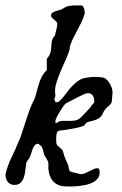

<svg xmlns="http://www.w3.org/2000/svg" viewBox="-29 -677 450 708"><path d="M108.9 -147Q102.1 -145.5 97.9 -139.9Q93.8 -134.3 91.1 -127Q88.4 -119.6 86.4 -112.5Q84.5 -105.5 82.5 -101.6Q81.1 -96.7 78.9 -93.5Q76.7 -90.3 74.2 -87.2Q71.8 -84 69.8 -80.8Q67.9 -77.6 67.4 -72.8Q65.4 -61 64.2 -47.6Q63 -34.2 58.8 -22.5Q54.7 -10.7 46.6 -2.9Q38.6 4.9 23.4 4.9Q9.3 4.9 0.2 -5.6Q-8.8 -16.1 -8.8 -34.7Q-1 -66.9 13.7 -96.7Q28.3 -126.5 41 -158.7Q42.5 -160.2 43.9 -164.1Q45.4 -168 46.9 -171.9Q48.3 -175.8 49.3 -179Q50.3 -182.1 50.3 -182.6Q58.6 -206.5 66.2 -230.5Q73.7 -254.4 82.5 -277.8Q86.9 -290 92.8 -301Q98.6 -312 102.1 -323.7Q105.5 -335 108.4 -346.7Q111.3 -358.4 115 -369.6Q118.7 -380.9 123.8 -391.6Q128.9 -402.3 137.2 -412.1L143.6 -418V-460.4Q151.9 -469.2 155 -477.5Q158.2 -485.8 159.2 -494.1Q160.2 -502.4 160.6 -511.7Q161.1 -521 163.6 -531.2Q163.6 -531.7 164.8 -533.9Q166 -536.1 168 -538.6Q169.9 -541 171.4 -543.5Q172.9 -545.9 173.8 -546.4Q174.3 -549.8 175.8 -555.4Q177.2 -561 178.7 -567.4Q180.2 -573.7 181.2 -579.3Q182.1 -585 182.1 -587.9Q182.1 -593.8 178.5 -597.4Q174.8 -601.1 170.7 -604.5Q166.5 -607.9 162.8 -611.3Q159.2 -614.7 159.2 -620.1Q159.2 -626.5 164.3 -630.1Q169.4 -633.8 176.5 -636Q183.6 -638.2 190.7 -639.9Q197.8 -641.6 201.7 -644.5Q214.4 -653.3 226.3 -655.3Q238.3 -657.2 253.9 -657.2H272Q278.8 -653.8 281.2 -644.5Q283.7 -635.3 283.7 -628.4Q279.3 -612.3 272.5 -597.7Q265.6 -583 257.8 -568.6Q250 -554.2 242.7 -540Q235.4 -525.9 230.5 -511.2Q229.5 -510.3 229 -506.8Q228.5 -503.4 228.3 -499.8Q228 -496.1 227.3 -492.9Q226.6 -489.7 226.1 -489.3Q220.7 -472.2 211.9 -453.4Q203.1 -434.6 194.8 -414.8Q186.5 -395 180.2 -375.5Q173.8 -356 173.8 -337.9L175.3 -327.1Q175.3 -325.7 174.6 -321.5Q173.8 -317.4 173.8 -316.9Q172.4 -316.9 172.1 -314.9Q171.9 -313 171.9 -311.5Q171.9 -307.6 173.8 -303.7Q175.8 -299.8 179.7 -299.8Q185.5 -299.8 192.1 -305.9Q198.7 -312 206.3 -321.5Q213.9 -331.1 222.4 -342.3Q231 -353.5 241 -363.5Q251 -373.5 262.5 -380.9Q273.9 -388.2 287.1 -390.1Q295.9 -391.6 304.2 -392.6Q312.5 -393.6 322.3 -393.6Q329.1 -393.6 336.2 -392.8Q343.3 -392.1 350.1 -391.1Q357.9 -389.6 364.3 -383.5Q370.6 -377.4 375.5 -369.4Q380.4 -361.3 383.1 -353Q385.7 -344.7 385.7 -339.4V-333.5Q385.7 -331.1 385.3 -325.9Q384.8 -320.8 384.3 -314.9Q383.8 -309.1 383.3 -304.4Q382.8 -299.8 382.3 -298.3Q377 -290 371.3 -285.9Q365.7 -281.7 360.4 -275.4Q354 -268.6 350.1 -258.8Q346.2 -249 338.4 -243.2Q331.5 -238.3 325.7 -235.8Q319.8 -233.4 314 -231.9Q308.1 -230.5 302 -229Q295.9 -227.5 289.6 -224.6L281.2 -213.9Q276.9 -211.9 270 -209.7Q263.2 -207.5 255.1 -205.8Q247.1 -204.1 239 -202.6Q231 -201.2 224.6 -200.2Q223.1 -200.2 222.2 -199.7Q221.2 -199.2 220.2 -199.2Q218.8 -199.2 214.1 -198.5Q209.5 -197.8 204.3 -197Q199.2 -196.3 194.6 -195.8Q189.9 -195.3 188 -195.3Q181.2 -191.9 179.7 -183.1Q178.2 -174.3 178.2 -166.5Q178.2 -164.6 178.2 -160.9Q178.2 -157.2 178.5 -153.6Q178.7 -149.9 179.4 -146.7Q180.2 -143.6 181.2 -142.1L201.7 -123.5Q202.1 -122.6 203.4 -118.2Q204.6 -113.8 206.1 -108.6Q207.5 -103.5 209 -99.4Q210.4 -95.2 210.9 -94.7Q211.4 -93.8 212.6 -90.8Q213.9 -87.9 215.3 -84.5Q216.8 -81.1 218.3 -78.1Q219.7 -75.2 220.2 -74.2Q224.1 -64 224.6 -58.3Q225.1 -52.7 226.6 -49.3Q228 -45.9 232.7 -43.9Q237.3 -42 250 -39.1L269 -34.7Q275.9 -34.7 284.2 -38.1Q292.5 -41.5 300.5 -45.7Q308.6 -49.8 315.9 -53.2Q323.2 -56.6 329.1 -56.6Q335.9 -56.6 337.2 -52Q338.4 -47.4 338.4 -40.5Q338.4 -27.8 331.5 -19Q324.7 -10.3 313.7 -4.4Q302.7 1.5 289.1 4.4Q275.4 7.3 262 8.8Q248.5 10.3 236.8 10.5Q225.1 10.7 217.8 10.7Q156.7 10.7 149.4 -53.2V-77.6Q148.9 -79.6 146.7 -84.2Q144.5 -88.9 141.8 -93.3Q139.2 -97.7 136.7 -101.3Q134.3 -105 134.3 -105.5L127.9 -129.4Q127.4 -131.3 125.5 -134.5Q123.5 -137.7 120.6 -140.4Q117.7 -143.1 114.7 -145Q111.8 -147 108.9 -147ZM175.3 -228Q175.3 -227.1 175.5 -225.1Q175.8 -223.1 178.2 -222.2Q184.6 -228 190.7 -229.7Q196.8 -231.4 203.1 -231.4H235.4Q244.1 -231.4 253.4 -234.1Q262.7 -236.8 272 -246.6L304.7 -281.2Q307.1 -288.1 313 -292.7Q318.8 -297.4 318.8 -303.2Q318.8 -315.9 313 -324.7Q307.1 -333.5 294.4 -333.5Q290 -333.5 278.6 -328.4Q267.1 -323.2 253.9 -316.7Q240.7 -310.1 229.2 -303.7Q217.8 -297.4 213.4 -295.4Q210.4 -293.5 204.3 -284.9Q198.2 -276.4 191.7 -265.6Q185.1 -254.9 180.2 -244.9Q175.3 -234.9 175.3 -230.5Z"/></svg>

Font: IM FELL English
Style: Italic
Weight: 400
Italic angle: -18°
Designer: Igino Marini
Foundry: Igino Marini
Version: 3.00